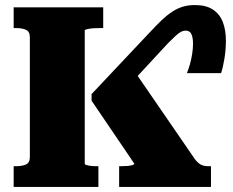

<svg xmlns="http://www.w3.org/2000/svg" viewBox="-20 -739 920 759"><path d="M34 0V-82H44Q68 -82 83 -89Q98 -96 98 -118V-592Q98 -614 83 -621Q68 -628 44 -628H34V-710H388V-628H376Q365 -628 353.5 -627.5Q342 -627 333.5 -625.5Q325 -624 320 -622.5Q315 -621 315 -618V-92Q315 -89 319 -87.5Q323 -86 330 -84.5Q337 -83 345 -82.5Q353 -82 361 -82H369V0ZM751 -719Q795 -719 822 -701Q849 -683 861 -651.5Q873 -620 873 -578Q873 -542 867 -506Q861 -470 854 -450H719Q725 -465 730.5 -484Q736 -503 739.5 -524.5Q743 -546 743 -566Q743 -591 736.5 -604.5Q730 -618 714 -618Q705 -618 696 -613.5Q687 -609 675 -598Q663 -587 644 -568L444 -352L505 -467L751 -109Q759 -99 766.5 -93Q774 -87 783 -84.5Q792 -82 803 -82H814V0H451V-82H459Q472 -82 484 -83Q496 -84 503.5 -86.5Q511 -89 511 -92L342 -341V-367L571 -610Q598 -639 619 -659Q640 -679 660.5 -692.5Q681 -706 702.5 -712.5Q724 -719 751 -719Z"/></svg>

Font: Roboto Serif 20pt ExtraBold
Style: Regular
Weight: 800
Version: Version 1.008